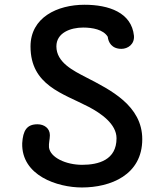

<svg xmlns="http://www.w3.org/2000/svg" viewBox="-20 -789 701 823"><path d="M75.2 -175.3C71.3 -36.1 226.6 14.6 331.1 14.6C453.6 14.6 589.8 -38.6 589.8 -192.4C589.8 -336.4 453.1 -403.8 350.1 -457C293.5 -486.3 221.7 -521.5 221.7 -590.3C221.7 -648.4 282.2 -670.9 336.4 -670.9C376 -670.9 422.9 -662.6 441.9 -631.3C444.3 -607.9 459 -579.6 500.5 -579.6C527.8 -579.6 557.1 -599.1 554.2 -635.7C543.9 -735.4 446.3 -768.6 342.3 -768.6C225.1 -768.6 110.8 -713.9 110.8 -589.8C110.8 -423.3 249.5 -388.7 359.9 -331.1C412.1 -303.7 479.5 -257.8 479.5 -196.3C479.5 -103 401.9 -82.5 332 -82.5C262.7 -82.5 194.8 -113.8 189.9 -157.7C188.5 -175.8 193.8 -192.4 193.8 -209.5C193.8 -238.8 169.9 -256.3 140.6 -256.3C93.8 -256.3 78.6 -228 75.2 -175.3Z"/></svg>

Font: Autour One
Style: Regular
Weight: 400
Designer: Eben Sorkin
Foundry: Eben Sorkin
Version: Version 1.002